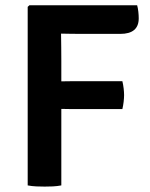

<svg xmlns="http://www.w3.org/2000/svg" viewBox="-20 -703 567 728"><path d="M212.5 0Q196.5 3 180.2 3.8Q164 4.5 149.5 4.5Q135.5 4.5 118 3.8Q100.5 3 85 0V-677L91.5 -683H500Q503 -672.5 504.5 -658.8Q506 -645 506 -633.5Q506 -574.5 436 -574.5H297.5Q274 -574.5 252.8 -574.8Q231.5 -575 211.5 -575.5Q212 -549.5 212.2 -523.5Q212.5 -497.5 212.5 -472.5V-394.5Q221 -394.5 229.5 -394.8Q238 -395 245.5 -395H444Q447 -383 448.8 -368Q450.5 -353 450.5 -342.5Q450.5 -332 448.8 -317Q447 -302 444 -289.5H245.5Q238 -289.5 229.5 -289.8Q221 -290 212.5 -290Z"/></svg>

Font: Signika Negative SC SemiBold
Style: Regular
Weight: 600
Designer: Anna Giedryś
Foundry: Anna Giedryś
Version: Version 2.000; ttfautohint (v1.8.3) -l 8 -r 50 -G 200 -x 9 -